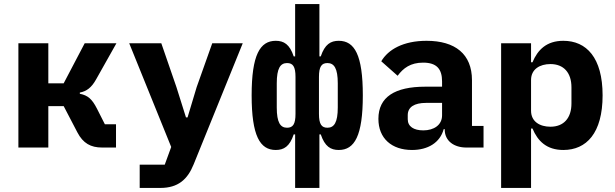

<svg xmlns="http://www.w3.org/2000/svg" viewBox="-20 -730 3041 950"><path d="M71 0H219.1V-204.9H295.1L362.9 -74.9C391 -21 429 0 485.1 0H554V-115.1H498.9L459.9 -192.1C435 -241.1 414.1 -258.2 375 -266V-272C408 -278.1 432.9 -296.2 456 -338.1L556.1 -516H399.1L295.1 -317.8H219.1V-516H71Z M671.2 199.9H773.1C861.2 199.9 908 158 938.2 83.1L1181.1 -516H1030.2L953.1 -299L908 -149.1H900.2L853 -299L778.1 -516H619.3L827.1 -2.8L795.1 84.9H671.2Z M1400.2 -98C1367.2 -98 1349.4 -123.9 1349.4 -198.2V-317.8C1349.4 -392 1367.2 -418 1400.2 -418C1429.3 -418 1442.1 -400.9 1442.1 -349.1V-166.9C1442.1 -115.1 1429.3 -98 1400.2 -98ZM1225.1 -258.2C1225.1 -57.9 1266.3 12.1 1344.5 12.1C1384.2 12.1 1413.4 -5 1433.2 -65H1440.3V199.9H1560.4V-65H1567.1C1587.4 -5 1616.1 12.1 1656.2 12.1C1734.4 12.1 1775.2 -57.9 1775.2 -258.2C1775.2 -458.1 1734.4 -528.1 1656.2 -528.1C1616.1 -528.1 1587.4 -511 1567.1 -451H1560.4V-709.9H1440.3V-451H1433.2C1413.4 -511 1384.2 -528.1 1344.5 -528.1C1266.3 -528.1 1225.1 -458.1 1225.1 -258.2ZM1558.2 -166.9V-349.1C1558.2 -400.9 1571.4 -418 1600.1 -418C1633.2 -418 1651.3 -392 1651.3 -317.8V-198.2C1651.3 -123.9 1633.2 -98 1600.1 -98C1571.4 -98 1558.2 -115.1 1558.2 -166.9Z M2287.3 0H2372.5V-106.9H2315.3V-333.1C2315.3 -463.1 2231.5 -528.1 2090.6 -528.1C1975.5 -528.1 1900.6 -485.1 1866.5 -426.8L1947.4 -355.1C1975.5 -393.1 2011.4 -420.1 2073.5 -420.1C2141.3 -420.1 2167.3 -388.1 2167.3 -327.1V-301.1H2084.5C1933.6 -301.1 1852.3 -250 1852.3 -142C1852.3 -45.1 1918.3 12.1 2018.5 12.1C2097.3 12.1 2157.3 -24.1 2175.4 -90.9H2180.4V-89.1C2180.4 -32 2227.3 0 2287.3 0ZM1997.5 -139.9V-160.2C1997.5 -199.9 2029.5 -220.9 2088.4 -220.9H2167.3V-159.1C2167.3 -111.2 2126.4 -84.9 2074.6 -84.9C2027.3 -84.9 1997.5 -104 1997.5 -139.9Z M2459.5 199.9H2607.6V-94.1H2614.7C2640.6 -32 2684.7 12.1 2767.4 12.1C2881.4 12.1 2961.6 -71 2961.6 -258.2C2961.6 -445 2881.4 -528.1 2767.4 -528.1C2684.7 -528.1 2640.6 -484 2614.7 -421.9H2607.6V-516H2459.5ZM2607.6 -182.2V-334.2C2607.6 -388.1 2651.6 -413 2703.5 -413C2769.5 -413 2807.5 -370 2807.5 -297.9V-218C2807.5 -146 2769.5 -103 2703.5 -103C2651.6 -103 2607.6 -127.8 2607.6 -182.2Z"/></svg>

Font: Margiela Mono Bold
Style: Regular
Weight: 700
Designer: Mike Abbink, Paul van der Laan, Pieter van Rosmalen
Foundry: Bold Monday
Version: Version 2.003 2021